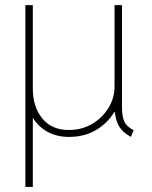

<svg xmlns="http://www.w3.org/2000/svg" viewBox="-20 -532 599 757"><path d="M80.1 205.1V-511.7H109.4V205.1ZM252 7.8Q200.2 7.8 161.6 -15.6Q123 -39.1 101.6 -81.5Q80.1 -124 80.1 -181.6V-511.7H109.4V-181.6Q109.4 -111.3 146.5 -65.4Q183.6 -19.5 251 -19.5Q303.2 -19.5 344 -43.9Q384.8 -68.4 408.2 -107.4Q431.6 -146.5 431.6 -190.4V-511.7H460.9V-113.3Q460.9 -70.8 470.5 -51.8Q480 -32.7 506.8 -18.6L496.1 7.8Q461.9 -10.7 447.3 -37.8Q432.6 -64.9 431.6 -110.4L446.3 -89.8H421.9L442.4 -116.2Q424.3 -65.9 373.8 -29.1Q323.2 7.8 252 7.8Z"/></svg>

Font: Reddit Sans ExtraLight
Style: Regular
Weight: 250
Designer: Stephen Hutchings
Foundry: Reddit
Version: Version 1.014